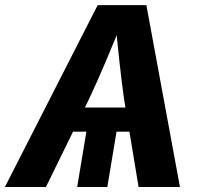

<svg xmlns="http://www.w3.org/2000/svg" viewBox="-45 -748 805 768"><path d="M429.2 -269.5 384.3 0H263.7L308.6 -269.5ZM-25.4 0 345.7 -727.5H540.5L674.8 0H509.3L451.2 -351.6Q441.9 -418 433.1 -498.3Q424.3 -578.6 415.5 -673.8H449.7Q411.1 -580.6 377.2 -500.2Q343.3 -419.9 311 -351.6L138.7 0ZM168.5 -221.2 184.6 -317.9H570.8L554.2 -221.2Z"/></svg>

Font: Inter 18pt
Style: Bold Italic
Weight: 700
Italic angle: -9.3988°
Designer: Rasmus Andersson
Foundry: rsms
Version: Version 4.001;git-66647c0bb